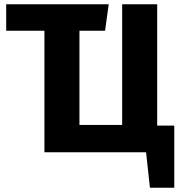

<svg xmlns="http://www.w3.org/2000/svg" viewBox="-20 -713 850 899"><path d="M796 -125V166H682L664 0H188V-569H9V-693H489L472 -569H352V-128H552V-693H716V-125Z"/></svg>

Font: FiraGOUPP
Style: Bold
Weight: 700
Designer: bBox Type
Foundry: bBox Type GmbH
Version: Version 1.001